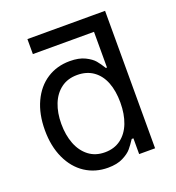

<svg xmlns="http://www.w3.org/2000/svg" viewBox="-131 -812 852 928"><g transform="rotate(-20 295.5 -348.0)"><path d="M441.4 -707H113.3V-629.9H441.4ZM430.7 0H512.7V-707H427.7V-446.3H421.9C411.5 -463.2 401.4 -477.5 391.6 -489.3C381.8 -501 366.7 -511.9 346.2 -522C325.7 -532.1 299.8 -537.1 268.6 -537.1C224.3 -537.1 185.1 -526 150.9 -503.9C116.7 -481.8 90 -450 70.8 -408.7C51.6 -367.4 42 -319 42 -263.7C42 -209 51.6 -160.8 70.8 -119.1C90 -77.5 116.7 -45.4 150.9 -22.9C185.1 -0.5 224 10.7 267.6 10.7C298.8 10.7 324.7 5.5 345.2 -4.9C365.7 -15.3 380.9 -26.4 390.6 -38.1C400.4 -49.8 410.8 -64.1 421.9 -81.1H430.7ZM413.6 -369.1C425 -339.8 430.7 -305.3 430.7 -265.6C430.7 -225.9 424.8 -190.9 413.1 -160.6C401.4 -130.4 384.1 -106.8 361.3 -89.8C338.5 -72.9 311.2 -64.5 279.3 -64.5C246.7 -64.5 219.1 -73.2 196.3 -90.8C173.5 -108.4 156.2 -132.3 144.5 -162.6C132.8 -192.9 127 -227.2 127 -265.6C127 -303.4 132.8 -337.1 144.5 -366.7C156.2 -396.3 173.5 -419.6 196.3 -436.5C219.1 -453.5 246.7 -461.9 279.3 -461.9C311.8 -461.9 339.5 -453.8 362.3 -437.5C385.1 -421.2 402.2 -398.4 413.6 -369.1Z"/></g></svg>

Font: Pretendard Variable
Style: Regular
Weight: 400
Designer: Base glyphs from Inter by Rasmus Andersson; Hangeul glyphs from Noto Sans CJK(Source Han Sans) by Jang Soo-young and Kan
Foundry: Kil Hyung-jin
Version: Version 1.309;Glyphs 3.2 (3225)